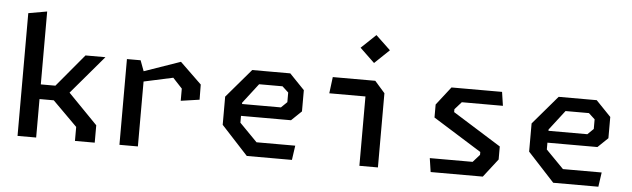

<svg xmlns="http://www.w3.org/2000/svg" viewBox="-49 -978 3819 1161"><g transform="rotate(5 1860.0 -398.0)"><path d="M433.5 0H553.5V-105.5L375.5 -288L573 -520.5H452L286.5 -322.5H198V-765L85 -745V0H198V-233.5H284.5L433.5 -85Z M1049.5 -297.5 1162.5 -314 1161.5 -406 1030.5 -532.5 810.5 -456 786.5 -520.5H703.5V0H815.5V-394L992.5 -432.5L1049.5 -371.5Z M1476.5 0H1750.5L1763 -87.5H1528L1420.5 -197V-238.5H1724L1785.5 -297.5V-426.5L1695 -520.5H1464L1315 -346V-175ZM1420.5 -310.5V-318.5L1513 -438.5H1655L1692.5 -404V-345.5L1656.5 -310.5Z M2160 0H2272.5V-450.5L2211 -520.5H1953L1940.5 -421H2160ZM2105 -712 2194 -627 2283 -712 2194 -796.5Z M2592.5 0H2909L2995.5 -111.5V-190.5L2702.5 -373.5V-391L2743.5 -437H2993L2980.5 -520.5H2673.5L2587 -409.5V-330.5L2881 -147V-129.5L2840 -83.5H2580Z M3336.5 0H3610.5L3623 -87.5H3388L3280.5 -197V-238.5H3584L3645.5 -297.5V-426.5L3555 -520.5H3324L3175 -346V-175ZM3280.5 -310.5V-318.5L3373 -438.5H3515L3552.5 -404V-345.5L3516.5 -310.5Z"/></g></svg>

Font: Monaspace Krypton Medium
Style: Regular
Weight: 500
Designer: Riley Cran & the Lettermatic Team
Foundry: Lettermatic
Version: Version 1.101 (Monaspace Krypton)